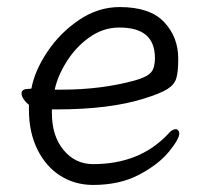

<svg xmlns="http://www.w3.org/2000/svg" viewBox="-20 -506 583 544"><path d="M244 -41Q375 -41 455 -125Q467 -140 478 -140Q482 -140 485 -136.5Q488 -133 488 -128Q488 -112 458.5 -76Q429 -40 374 -11Q319 18 244 18Q192 18 151 -8Q110 -34 86 -82.5Q62 -131 62 -195V-209Q53 -216 47 -225Q41 -234 41 -241Q41 -254 60 -254L69 -255Q78 -305 114 -359Q150 -413 204 -449.5Q258 -486 319 -486Q405 -486 445 -443.5Q485 -401 485 -340Q485 -302 479.5 -284Q474 -266 454 -253.5Q434 -241 389 -227Q291 -196 140 -196H127V-186Q127 -121 160 -81Q193 -41 244 -41ZM155 -252Q267 -252 362 -278Q397 -288 408 -301Q419 -314 419 -341Q419 -385 394 -406.5Q369 -428 318 -428Q272 -428 233 -400Q194 -372 168.5 -331Q143 -290 135 -252Z"/></svg>

Font: Iansui 0.93
Style: Regular
Weight: 400
Designer: But Ko / Fontworks Inc.
Foundry: zi-hi.com / Fontworks Inc.
Version: Version 0.931